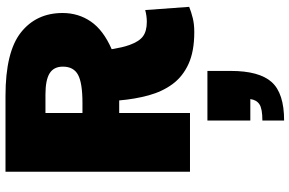

<svg xmlns="http://www.w3.org/2000/svg" viewBox="-202 -526 1079 716"><g transform="rotate(-90 338.0 -168.5)"><path d="M576 16Q504 16 457 -5.5Q410 -27 382 -65Q354 -103 340 -154Q326 -205 321 -264H274V0H55V-688H338Q502 -688 574.5 -630.5Q647 -573 647 -475Q647 -416 615 -369.5Q583 -323 512 -292Q516 -270 519 -256Q522 -242 528 -225Q541 -189 560.5 -175Q580 -161 614 -161Q636 -161 658 -167L670 -3Q650 5 627.5 10.5Q605 16 576 16ZM274 -401H312Q386 -401 416.5 -417.5Q447 -434 447 -474Q447 -508 422 -523.5Q397 -539 343 -539H274ZM246 351V270Q290 270 306.5 259Q323 248 326 225H246V65H431V152Q431 258 389.5 304.5Q348 351 246 351Z"/></g></svg>

Font: Paytone One
Style: Regular
Weight: 400
Designer: Vernon Adams
Foundry: Vernon Adams
Version: Version 1.002; ttfautohint (v1.8.4.7-5d5b);gftools[0.9.23]